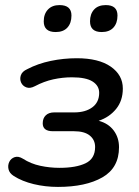

<svg xmlns="http://www.w3.org/2000/svg" viewBox="-20 -726 548 755"><path d="M208 9Q158 9 112.5 -2Q67 -13 34 -34Q17 -45 13.5 -60.5Q10 -76 16.5 -89.5Q23 -103 37.5 -108Q52 -113 70 -102Q101 -82 138.5 -74Q176 -66 214 -66Q279 -66 316.5 -84Q354 -102 354 -148Q354 -176 333 -193Q312 -210 271 -210H188Q148 -210 148 -241Q148 -261 160 -272.5Q172 -284 193 -284H272Q316 -284 343 -304Q370 -324 370 -361Q370 -389 344 -405.5Q318 -422 263 -422Q226 -422 189.5 -414Q153 -406 117 -387Q98 -377 83.5 -382.5Q69 -388 63 -401.5Q57 -415 62 -430Q67 -445 87 -454Q129 -476 179.5 -486.5Q230 -497 282 -497Q368 -497 415.5 -464Q463 -431 463 -378Q463 -330 436.5 -297.5Q410 -265 368 -251Q406 -241 427 -213Q448 -185 448 -147Q448 -66 382.5 -28.5Q317 9 208 9ZM380 -600Q334 -600 334 -642Q334 -671 350 -688.5Q366 -706 396 -706Q442 -706 442 -665Q442 -635 426 -617.5Q410 -600 380 -600ZM199 -600Q152 -600 152 -642Q152 -671 168.5 -688.5Q185 -706 214 -706Q261 -706 261 -665Q261 -635 245 -617.5Q229 -600 199 -600Z"/></svg>

Font: Nunito SemiBold
Style: Italic
Weight: 600
Italic angle: -9°
Designer: Vernon Adams
Foundry: Vernon Adams
Version: Version 3.601; ttfautohint (v1.8.2.53-6de2)